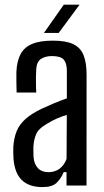

<svg xmlns="http://www.w3.org/2000/svg" viewBox="-20 -778 435 805"><path d="M158.1 6.4Q101.9 6.4 71.6 -22.9Q41.3 -52.2 36.6 -112.8Q36.1 -125.2 35.7 -137.5Q35.3 -149.7 35.8 -162.1Q38.2 -198.3 49.4 -226.9Q60.7 -255.4 86.5 -278.7Q112.3 -302 156.8 -323.1Q180.9 -334.3 207.3 -345.4Q233.8 -356.4 260.3 -365.6V-481.4Q260.3 -513.9 246.8 -528.4Q233.3 -542.9 198.3 -542.9Q168.5 -542.9 151 -530.4Q133.4 -517.9 131.9 -486.8Q131 -472.4 130.7 -453.5Q130.5 -434.5 130.9 -416.8Q131.4 -399 131.9 -390.1H49.7Q49.2 -409.9 48.7 -432.6Q48.2 -455.3 48.7 -476.5Q50.8 -521.5 66 -550.5Q81.2 -579.5 114 -593.5Q146.9 -607.6 201.7 -607.6Q256.6 -607.6 287.2 -592.9Q317.8 -578.2 330.4 -546.6Q343 -515 343 -464.5L342.8 0H258.9V-56.3H247.1Q234.2 -26.6 215.8 -10.1Q197.3 6.4 158.1 6.4ZM182.5 -56.1Q210.1 -56.1 229.6 -70.5Q249.1 -84.9 259.1 -111.8L260.1 -296.4Q240.6 -290.4 219.7 -281.6Q198.7 -272.7 174.2 -257.4Q141.6 -238.6 131.6 -215.4Q121.6 -192.2 120 -162.1Q119.9 -148.8 120.1 -139Q120.3 -129.1 120.8 -118.2Q123.3 -89.4 139.3 -72.7Q155.3 -56.1 182.5 -56.1ZM164.3 -640 247.4 -758.3H313.5L226.2 -640Z"/></svg>

Font: Big Shoulders Thin
Style: Regular
Weight: 100
Version: Version 2.002